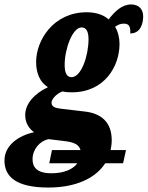

<svg xmlns="http://www.w3.org/2000/svg" viewBox="-89 -601 662 861"><path d="M128 240C250 240 339 199 383 131H463L476 72H407C410 58 412 43 412 28C412 -52 366 -93 290 -101L188 -113C162 -116 142 -120 142 -141C142 -155 162 -180 191 -191C204 -188 215 -187 233 -187C380 -187 447 -304 447 -404C447 -432 440 -460 427 -481C441 -490 450 -495 466 -495C490 -495 497 -482 495 -451C541 -451 553 -495 553 -528C553 -557 536 -581 499 -581C458 -581 427 -551 398 -514C374 -536 338 -546 300 -546C149 -546 73 -419 73 -323C73 -270 92 -231 126 -210C66 -182 24 -136 24 -85C24 -47 44 -22 64 -8C-3 6 -69 49 -69 119C-69 191 -17 240 128 240ZM232 -255C212 -255 201 -271 201 -310C201 -382 236 -478 277 -478C297 -478 308 -461 308 -425C308 -352 276 -255 232 -255ZM132 131H258C239 157 200 176 142 176C73 176 57 146 57 113C57 69 89 31 129 23L195 31C244 36 266 48 272 72H144Z"/></svg>

Font: Noto Serif ExtraCondensed Black
Style: Italic
Weight: 900
Width: 2
Italic angle: -12°
Designer: Monotype Design Team
Foundry: Monotype Imaging Inc.
Version: Version 2.014